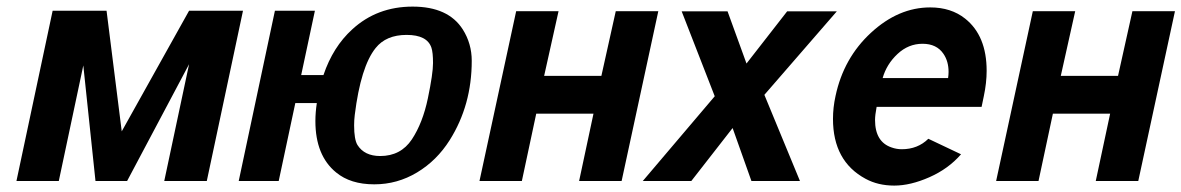

<svg xmlns="http://www.w3.org/2000/svg" viewBox="-20 -559 3649 593"><path d="M30.8 0 142.6 -525.9H309.1L356 -153.3L564 -525.9H730.5L618.7 0H487.3L564 -360.8L372.6 0H274.9L237.3 -356.9L161.6 0Z M717.3 0 829.1 -525.9H952.6L910.2 -327.1H979Q1008.3 -414.1 1067.9 -468.3Q1144.5 -538.6 1254.4 -538.6Q1364.3 -538.6 1409.2 -468.3Q1437 -424.3 1437 -371.1Q1437 -234.4 1369.1 -126.5Q1329.1 -63 1268.1 -26.4Q1207 10.3 1136.2 10.3H1135.7Q1062.5 10.3 1018.1 -26.4Q954.1 -78.6 954.1 -185.1Q954.1 -211.4 958.5 -240.7H892.1L840.8 0ZM1140.1 -410.6Q1094.2 -353.5 1075.7 -204.1Q1073.7 -188 1073.7 -171.9Q1073.7 -128.4 1084 -111.3Q1105.5 -77.1 1154.3 -77.1Q1217.8 -77.1 1252 -128.4Q1285.6 -179.2 1301.5 -255.4Q1317.4 -331.5 1317.4 -364.3Q1317.4 -397 1312.5 -411.6Q1299.3 -451.2 1235.8 -451.2Q1172.4 -451.2 1140.1 -410.6Z M1574.2 -524.4H1705.1L1660.6 -324.7H1837.4L1881.8 -524.4H2013.2L1899.9 0H1768.6L1813 -208H1636.2L1591.8 0H1460.9Z M2450.7 0H2300.8L2242.7 -163.6L2115.2 0H1965.3L2187.5 -261.7L2085.4 -523.9H2227.1L2285.6 -362.8L2411.1 -523.9H2564.5L2340.8 -266.1Z M2706.1 -317.9H2908.2Q2909.7 -328.1 2909.7 -336.9Q2909.7 -369.6 2894 -392.6Q2873 -423.8 2829.3 -423.8Q2785.6 -423.8 2752 -392.3Q2718.3 -360.8 2706.1 -317.9ZM2765.1 -98.1Q2814.5 -98.1 2847.2 -130.4L2948.2 -82.5Q2909.2 -37.6 2850.6 -11.7Q2792 14.2 2741.9 14.2Q2691.9 14.2 2653.3 -6.8Q2552.7 -61 2552.7 -191.9Q2552.7 -226.6 2560.5 -262.2Q2585.4 -379.9 2670.2 -458Q2754.9 -536.1 2853 -536.1Q2917.5 -536.1 2960.9 -501.5Q3027.3 -448.7 3027.3 -340.3Q3027.3 -303.2 3018.6 -262.2L3011.7 -229H2687.5Q2682.6 -203.1 2682.6 -188.5Q2682.6 -120.6 2733.9 -103.5Q2749 -98.1 2765.1 -98.1Z M3169.9 -524.4H3300.8L3256.3 -324.7H3433.1L3477.5 -524.4H3608.9L3495.6 0H3364.3L3408.7 -208H3231.9L3187.5 0H3056.6Z"/></svg>

Font: Tuffy
Style: BoldItalic
Weight: 700
Italic angle: -12°
Designer: Thatcher Ulrich, Karoly Barta, Michael Everson
Version: Version 001.271